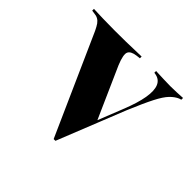

<svg xmlns="http://www.w3.org/2000/svg" viewBox="-113 -545 682 682"><g transform="rotate(45 228.0 -204.0)"><path d="M229.8 10.5 62.1 -365.3Q54.8 -380.6 48.8 -389.1Q42.7 -397.6 34.7 -402Q26.6 -406.5 15.3 -407.3L4 -408.9V-417.7Q22.6 -416.9 49.6 -416.1Q76.6 -415.3 107.3 -415.3H110.5H113.7Q142.7 -415.3 167.3 -415.7Q191.9 -416.1 211.3 -416.9Q230.6 -417.7 243.5 -417.7V-408.9L229 -407.3Q203.2 -404 197.2 -390.7Q191.1 -377.4 207.3 -337.9L294.4 -141.9L285.5 -129.8L329 -239.5Q350 -291.9 356 -327.8Q362.1 -363.7 353.6 -383.9Q345.2 -404 321.8 -408.1L316.1 -408.9V-417.7Q339.5 -416.9 356 -416.1Q372.6 -415.3 390.3 -415.3Q408.1 -415.3 422.2 -416.1Q436.3 -416.9 451.6 -417.7V-408.9L443.5 -406.5Q428.2 -400 413.7 -385.1Q399.2 -370.2 382.7 -337.9Q366.1 -305.6 341.1 -246L238.7 10.5Z"/></g></svg>

Font: Playfair 144pt SemiCondensed ExtraBold
Style: Regular
Weight: 800
Width: 4
Designer: Claus Eggers Sørensen
Foundry: Claus Eggers Sørensen
Version: Version 2.203